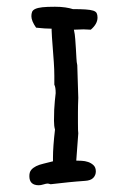

<svg xmlns="http://www.w3.org/2000/svg" viewBox="-20 -546 395 569"><path d="M232 -10Q217 -9 206 -8Q195 -7 184.5 -6Q174 -5 161.5 -3.5Q149 -2 130 0Q124 -2 121 -2Q117 -2 109 0.5Q101 3 95 3Q67 3 67 -24Q67 -36 72.5 -42.5Q78 -49 87 -53.5Q96 -58 109 -61Q122 -64 137 -68V-79Q137 -111 143 -162Q140 -172 140 -188Q140 -224 142.5 -246.5Q145 -269 145 -270Q145 -288 141 -295V-321Q141 -340 139.5 -361.5Q138 -383 136.5 -402Q135 -421 134 -435.5Q133 -450 133 -456V-461Q114 -461 87 -464Q73 -484 73 -498Q73 -505 75 -510.5Q77 -516 84.5 -519.5Q92 -523 105.5 -524.5Q119 -526 143 -526Q160 -526 173.5 -524Q187 -522 196 -519Q219 -519 233.5 -518Q248 -517 256 -514.5Q264 -512 266.5 -507Q269 -502 269 -494Q269 -475 249 -458Q244 -458 238.5 -458.5Q233 -459 227 -459Q221 -459 214 -458.5Q207 -458 199 -458Q202 -445 203 -430Q204 -415 205 -400.5Q206 -386 206.5 -373.5Q207 -361 209 -353L212 -256Q211 -232 211 -213.5Q211 -195 211 -182Q211 -154 212 -151L206 -70Q212 -70 222 -69.5Q232 -69 241 -66Q250 -63 257 -56.5Q264 -50 264 -38Q264 -27 256.5 -19Q249 -11 232 -10Z"/></svg>

Font: Gaegu
Style: Accents-Regular
Weight: 400
Designer: JIKJI
Foundry: JIKJI
Version: Version 1.00